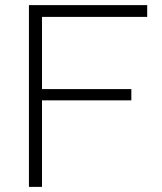

<svg xmlns="http://www.w3.org/2000/svg" viewBox="-20 -730 634 750"><path d="M93 0V-710H555V-664H144V-382H493V-338H144V0Z"/></svg>

Font: Oxford Sans
Style: Regular
Weight: 300
Designer: Matt McInerney, Pablo Impallari, Rodrigo Fuenzalida
Foundry: Matt McInerney, Pablo Impallari, Rodrigo Fuenzalida
Version: Version 3.000g; ttfautohint (v1.5) -l 8 -r 28 -G 28 -x 14 -D